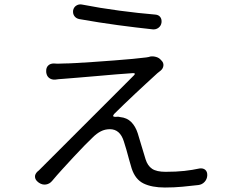

<svg xmlns="http://www.w3.org/2000/svg" viewBox="-20 -799 1040 856"><path d="M306 -753Q309 -767 320 -774Q331 -781 344 -779Q426 -763 512.5 -751.5Q599 -740 672 -734Q687 -733 694.5 -723Q702 -713 700 -698Q698 -684 687 -675.5Q676 -667 662 -668Q587 -676 505 -687Q423 -698 333 -714Q319 -717 311.5 -727.5Q304 -738 306 -753ZM700 -529Q710 -519 708.5 -506Q707 -493 696 -484Q689 -479 681.5 -472.5Q674 -466 669 -461Q655 -448 632 -427Q609 -406 583 -381.5Q557 -357 532 -333Q507 -309 489 -291Q478 -278 494 -278Q500 -278 504 -278.5Q508 -279 516 -277Q546 -274 565 -255Q584 -236 594 -205Q601 -183 611 -148.5Q621 -114 629 -89Q638 -60 658 -46.5Q678 -33 718 -33Q766 -33 802 -37Q838 -41 870 -48Q886 -50 895.5 -41.5Q905 -33 904 -16Q903 0 892 12Q881 24 864 26Q830 30 793 33.5Q756 37 715 37Q657 37 620 19Q583 1 567 -48Q562 -63 556 -86Q550 -109 543.5 -131.5Q537 -154 532 -169Q515 -223 470 -223Q448 -223 429.5 -213.5Q411 -204 394 -187Q380 -174 357.5 -151Q335 -128 309 -100Q283 -72 257.5 -44Q232 -16 212 8Q201 21 185 23.5Q169 26 154 16L150 13Q137 3 136 -10Q135 -23 148 -35Q151 -37 153 -39Q155 -41 165 -51Q175 -61 201 -87Q227 -113 264.5 -150.5Q302 -188 345 -231Q388 -274 431 -317Q474 -360 512 -398Q550 -436 577 -463Q587 -473 573 -473Q541 -471 498.5 -467.5Q456 -464 412 -460Q368 -456 329.5 -453Q291 -450 268 -448Q249 -447 241.5 -446Q234 -445 226 -444Q210 -443 199 -451.5Q188 -460 186 -477V-480Q185 -497 194.5 -506.5Q204 -516 220 -516Q231 -515 236.5 -515Q242 -515 266 -516Q284 -516 319.5 -518Q355 -520 399 -523Q443 -526 488.5 -529.5Q534 -533 572 -536.5Q610 -540 632 -543Q640 -544 643.5 -545Q647 -546 650 -547Q663 -549 676.5 -545Q690 -541 698 -531Z"/></svg>

Font: Chiron GoRound TC N
Style: Regular
Weight: 350
Designer: Ryoko NISHIZUKA 西塚涼子 (kana, bopomofo & ideographs); Paul D. Hunt (Latin, Greek & Cyrillic); Sandoll Communications 산돌커뮤니
Foundry: Adobe
Version: Version 1.000;hotconv 1.1.1;makeotfexe 2.6.0